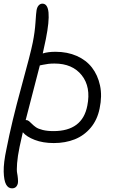

<svg xmlns="http://www.w3.org/2000/svg" viewBox="-28 -780 640 1060"><path d="M38.1 259.8Q17.1 259.8 5.4 238Q-6.3 216.3 -7.6 167.7Q-8.8 119.1 7.8 42Q36.6 -106 89.1 -296.9Q141.6 -487.8 152.8 -544.9Q164.6 -603.5 168 -657.2Q171.4 -710.9 173.8 -723.1Q176.8 -740.7 185.5 -750.2Q194.3 -759.8 206.1 -759.8Q264.2 -759.8 225.1 -564Q223.6 -556.2 208 -484.9Q236.8 -494.1 278.8 -494.1Q343.8 -494.1 395.8 -471.2Q447.8 -448.2 479.7 -407Q511.7 -365.7 524.2 -308.1Q536.6 -250.5 522 -181.2Q509.3 -118.2 472.7 -74.7Q436 -31.2 384.3 -10.7Q332.5 9.8 269 9.8Q209 9.8 163.8 -7.6Q118.7 -24.9 98.1 -49.8Q95.2 -36.6 89.1 -9.8Q83 17.1 80.1 30.8Q69.3 83 66.4 121.3Q63.5 159.7 66.4 174.3Q69.3 189 70.8 205.6Q72.3 222.2 70.8 231Q64.5 259.8 38.1 259.8ZM116.2 -117.2Q125 -117.2 132.6 -110.8Q140.1 -104.5 148.7 -95.7Q157.2 -86.9 169.9 -77.9Q182.6 -68.8 207.8 -62.5Q232.9 -56.2 267.1 -56.2Q427.2 -56.2 454.1 -196.8Q474.6 -299.8 423.3 -364.5Q372.1 -429.2 272.9 -429.2Q253.9 -429.2 239.5 -427.5Q225.1 -425.8 209 -422.4Q192.9 -418.9 191.9 -418.9Q122.6 -153.3 113.8 -117.2Z"/></svg>

Font: Shantell Sans Irregular
Style: Italic
Weight: 300
Italic angle: -11.31°
Designer: Stephen Nixon, Anya Danilova, Shantell Martin
Foundry: Arrow Type
Version: Version 1.006;[9816181b4]